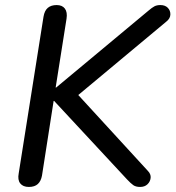

<svg xmlns="http://www.w3.org/2000/svg" viewBox="-20 -732 694 759"><path d="M94 7Q71 7 60 -7Q49 -21 54 -47L152 -666Q156 -690 169 -701Q182 -712 204 -712Q226 -712 236.5 -698Q247 -684 243 -658L200 -386H202L567 -690Q581 -702 590.5 -707Q600 -712 614 -712Q633 -712 643.5 -701Q654 -690 653.5 -674.5Q653 -659 638 -647L265 -336V-383L564 -57Q577 -44 575.5 -29Q574 -14 563 -3.5Q552 7 534 7Q517 7 507 0Q497 -7 482 -23L194 -333H192L146 -38Q142 -16 129.5 -4.5Q117 7 94 7Z"/></svg>

Font: Nunito Medium
Style: Italic
Weight: 500
Designer: Vernon Adams
Foundry: Vernon Adams
Version: Version 3.601